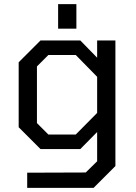

<svg xmlns="http://www.w3.org/2000/svg" viewBox="-20 -718 657 925"><path d="M260 -580V-698H348V-580ZM111 187V114L393 113L448 59V-82L367 0H175L70 -105V-418L175 -523H367L448 -440V-523H536V82L431 187ZM345 -70 448 -174V-348L345 -453H213L158 -398V-125L213 -70Z"/></svg>

Font: Tomorrow
Style: Regular
Weight: 400
Designer: Tony de Marco, Monica Rizzolli
Foundry: Just in Type
Version: Version 2.002